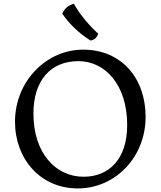

<svg xmlns="http://www.w3.org/2000/svg" viewBox="-20 -1006 873 1043"><path d="M61.5 -344.7C61.5 -143.6 198.2 17.6 402.8 17.6C604 17.6 771 -149.4 771 -371.6C771 -579.6 641.1 -736.3 431.6 -736.3C231.9 -736.3 61.5 -564.9 61.5 -344.7ZM161.6 -388.7C161.6 -569.3 254.9 -673.8 406.2 -673.8C551.3 -673.8 670.9 -545.4 670.9 -326.7C670.9 -142.6 573.2 -45.9 434.1 -45.9C282.2 -45.9 161.6 -174.8 161.6 -388.7ZM472.2 -785.6C491.7 -789.6 504.4 -798.3 513.7 -822.8C463.4 -868.7 411.1 -930.2 381.3 -985.8C349.1 -976.6 330.6 -959.5 318.4 -932.1C351.6 -880.9 408.7 -824.7 472.2 -785.6Z"/></svg>

Font: Trykker
Style: Regular
Weight: 400
Designer: Magnus Gaarde
Foundry: Magnus Gaarde
Version: Version 1.001